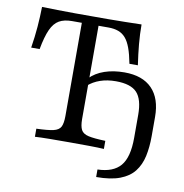

<svg xmlns="http://www.w3.org/2000/svg" viewBox="-79 -646 815 849"><g transform="rotate(10 328.5 -221.5)"><path d="M110.5 0V-36.3Q161.3 -37.9 186.3 -43.5Q211.3 -49.2 219.4 -65.3Q227.4 -81.5 227.4 -113.7V-532.3H183.1Q148.4 -532.3 125.8 -519.4Q103.2 -506.5 88.7 -474.6Q74.2 -442.7 63.7 -385.5H25.8Q33.9 -435.5 37.5 -481Q41.1 -526.6 41.9 -571Q73.4 -570.2 111.3 -569.4Q149.2 -568.5 189.1 -568.5Q229 -568.5 265.3 -568.5Q298.4 -568.5 337.5 -568.5Q376.6 -568.5 416.1 -569.4Q455.6 -570.2 488.7 -571Q488.7 -528.2 492.7 -483.5Q496.8 -438.7 504 -390.3H466.1Q458.1 -432.3 448 -459.7Q437.9 -487.1 424.2 -502.8Q410.5 -518.5 391.5 -525.4Q372.6 -532.3 347.6 -532.3H302.4V-113.7Q302.4 -81.5 310.9 -65.3Q319.4 -49.2 344.4 -43.5Q369.4 -37.9 420.2 -36.3V0Q395.2 -1.6 354 -2Q312.9 -2.4 266.1 -2.4Q215.3 -2.4 175 -2Q134.7 -1.6 110.5 0ZM408.1 128.2V94.4Q478.2 92.7 510.9 54.4Q543.5 16.1 543.5 -71V-175Q543.5 -244.4 515.7 -274.2Q487.9 -304 421 -304Q382.3 -304 350.8 -293.1Q319.4 -282.3 296 -261.3V-294.4Q322.6 -321.8 362.5 -335.5Q402.4 -349.2 451.6 -349.2Q533.1 -349.2 575.8 -305.2Q618.5 -261.3 618.5 -178.2V-91.9Q618.5 -42.7 609.7 -2Q600.8 38.7 578.2 67.7Q555.6 96.8 514.1 112.5Q472.6 128.2 408.1 128.2Z"/></g></svg>

Font: Playfair 9pt Light
Style: Regular
Weight: 300
Designer: Claus Eggers Sørensen
Foundry: Claus Eggers Sørensen
Version: Version 2.001;gftools[0.9.30]